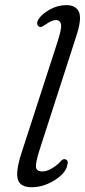

<svg xmlns="http://www.w3.org/2000/svg" viewBox="-20 -738 339 766"><path d="M285.5 -597.5 138 -140.5Q121.5 -88.5 123.5 -71.2Q125.5 -54 149.5 -54Q167.5 -54 189.2 -67.5Q211 -81 224 -96.5Q232 -105 240.5 -102.5Q254.5 -98.5 248.5 -79Q245 -58.5 223.2 -38.2Q201.5 -18 170.2 -4.5Q139 9 107 9Q60 9 51 -22.8Q42 -54.5 66 -128.5L208 -566.5Q226.5 -622.5 223.5 -640.2Q220.5 -658 202.5 -658Q187.5 -658 163 -641Q156 -636 148.8 -632.2Q141.5 -628.5 135 -632Q130 -634.5 128.5 -643Q127 -651.5 134.5 -662.5Q147.5 -682.5 178.8 -700Q210 -717.5 244.5 -717.5Q282.5 -717.5 294.8 -690.8Q307 -664 285.5 -597.5Z"/></svg>

Font: Fraunces 9pt SuperSoft Light
Style: Italic
Weight: 300
Italic angle: -16°
Version: Version 1.000;[b76b70a41]